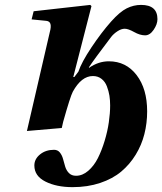

<svg xmlns="http://www.w3.org/2000/svg" viewBox="-20 -522 662 783"><path d="M89.8 12.2 183.1 -391.1Q189 -412.6 185.8 -424.1Q182.6 -435.5 168.9 -437L108.9 -442.9L117.2 -476.1L348.1 -502L353 -497.1L278.8 -208H283.2L299.8 -230Q312.5 -268.1 353 -328.9Q393.6 -389.6 433.1 -434.1Q468.8 -474.1 496.8 -488Q524.9 -502 555.2 -502Q622.1 -502 622.1 -443.8Q622.1 -423.3 606.7 -400.6Q591.3 -377.9 571.8 -377.9Q550.8 -377.9 526.9 -391.4Q502.9 -404.8 488.8 -404.8Q474.6 -404.8 459 -394.5Q443.4 -384.3 433.1 -371.1Q362.3 -277.8 342.8 -248V-245.1Q381.3 -272 423.8 -272Q494.1 -272 537.1 -215.8Q580.1 -159.7 580.1 -67.9Q580.1 -19.5 568.8 24.9Q557.6 69.3 533.4 108.9Q509.3 148.4 474.4 177.7Q439.5 207 388.4 224.1Q337.4 241.2 275.9 241.2Q210.4 241.2 165.3 218.5Q120.1 195.8 120.1 152.8Q120.1 126.5 143.3 107.7Q166.5 88.9 200.2 88.9Q215.3 88.9 224.1 99.9Q232.9 110.8 237.1 126.2Q241.2 141.6 245.8 157.2Q250.5 172.9 261.2 183.8Q272 194.8 290 194.8Q316.4 194.8 339.8 174.6Q363.3 154.3 379.2 122.8Q395 91.3 406.7 52.5Q418.5 13.7 423.8 -23.4Q429.2 -60.5 429.2 -91.8Q429.2 -112.8 426.3 -131.6Q423.3 -150.4 416 -169.7Q408.7 -189 394 -200.4Q379.4 -211.9 358.9 -211.9Q312 -211.9 276.9 -147.9Q266.6 -128.4 237.8 -25.9L231.9 0Z"/></svg>

Font: Linguistics Pro
Style: Bold Italic
Weight: 700
Italic angle: -12°
Designer: Stefan Peev, Context Ltd
Foundry: Stefan Peev, Context Ltd
Version: Version 001.000